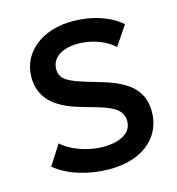

<svg xmlns="http://www.w3.org/2000/svg" viewBox="-108 -808 848 918"><g transform="rotate(-15 316.0 -349.0)"><path d="M322 15Q247 15 175.8 -6.8Q104.5 -28.5 55.5 -69L118.5 -167.5Q142.5 -145.5 176 -129.5Q209.5 -113.5 247.2 -104.8Q285 -96 322.5 -96Q385 -96 424 -119.2Q463 -142.5 463 -186.5Q463 -221 436 -244.2Q409 -267.5 336.5 -288L268.5 -307.5Q166 -336.5 120.2 -385.2Q74.5 -434 74.5 -505Q74.5 -551.5 93.5 -590Q112.5 -628.5 147.2 -656.5Q182 -684.5 229.5 -699.5Q277 -714.5 333 -714.5Q406.5 -714.5 469.5 -693.2Q532.5 -672 572.5 -635.5L508 -540Q487 -559.5 458.5 -574Q430 -588.5 397 -596.2Q364 -604 330.5 -604Q291 -604 261.5 -593Q232 -582 215.5 -561.5Q199 -541 199 -511.5Q199 -490 210.2 -474Q221.5 -458 249 -444.8Q276.5 -431.5 325 -417L396 -396Q496.5 -366.5 542.5 -320.2Q588.5 -274 588.5 -200Q588.5 -136.5 556.5 -88Q524.5 -39.5 464.8 -12.2Q405 15 322 15Z"/></g></svg>

Font: Geologica EX Med
Style: Regular
Weight: 500
Designer: Sindre Bremnes, Frode Helland
Foundry: Monokrom Skriftforlag AS
Version: Version 1.010;gftools[0.9.28]